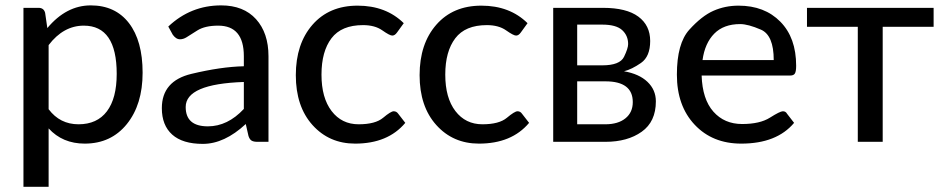

<svg xmlns="http://www.w3.org/2000/svg" viewBox="-20 -537 3568 727"><path d="M421.9 -257.3Q421.9 -439.9 297.4 -439.9Q220.2 -439.9 164.1 -366.2V-123.5Q207 -66.4 277.3 -66.4Q347.7 -66.4 384.8 -115.5Q421.9 -164.6 421.9 -257.3ZM164.1 170.4H68.8V-507.3H126Q146 -507.3 150.9 -488.3L159.2 -430.7Q231 -516.6 323.7 -516.6Q416.5 -516.6 468.3 -449.5Q520 -382.3 520 -261.7Q520 -141.1 460.2 -67.1Q400.4 6.8 300.8 6.8Q216.8 6.8 164.1 -50.8Z M767.1 -58.6Q841.8 -58.6 903.3 -124.5V-226.6Q683.1 -219.2 683.1 -131.8Q683.1 -58.6 767.1 -58.6ZM817.4 -516.6Q902.3 -516.6 949.5 -464.4Q996.6 -412.1 996.6 -324.2V0H954.6Q940.4 0 932.9 -4.4Q925.3 -8.8 920.9 -22L910.6 -67.4Q829.6 7.8 748 7.8Q671.4 7.8 632.1 -27.3Q592.8 -62.5 592.8 -127.4Q592.8 -230.5 704.8 -257.3Q816.9 -284.2 903.3 -286.1V-324.2Q903.3 -439.9 806.2 -439.9Q756.3 -439.9 727.5 -421.9Q698.7 -403.8 686.5 -396Q674.3 -388.2 660.6 -388.2Q647 -388.2 634.3 -405.3L617.2 -436.5Q702.1 -516.6 817.4 -516.6Z M1324.7 6.8Q1226.6 6.8 1163.3 -63.5Q1100.1 -133.8 1100.1 -252.4Q1100.1 -371.1 1163.3 -443.4Q1226.6 -515.6 1334 -515.6Q1441.4 -515.6 1508.8 -449.2L1483.4 -414.1Q1475.1 -402.3 1465.3 -402.3Q1455.6 -402.3 1427.5 -422.1Q1399.4 -441.9 1354.5 -441.9Q1272.9 -441.9 1235.1 -392.1Q1197.3 -342.3 1197.3 -254.4Q1197.3 -166.5 1235.6 -116.5Q1273.9 -66.4 1337.9 -66.4Q1401.4 -66.4 1430.7 -91.1Q1460 -115.7 1470.7 -115.7Q1481.4 -115.7 1487.8 -106.4L1514.6 -71.8Q1448.7 6.8 1324.7 6.8Z M1793.5 6.8Q1695.3 6.8 1632.1 -63.5Q1568.8 -133.8 1568.8 -252.4Q1568.8 -371.1 1632.1 -443.4Q1695.3 -515.6 1802.7 -515.6Q1910.2 -515.6 1977.5 -449.2L1952.1 -414.1Q1943.8 -402.3 1934.1 -402.3Q1924.3 -402.3 1896.2 -422.1Q1868.2 -441.9 1823.2 -441.9Q1741.7 -441.9 1703.9 -392.1Q1666 -342.3 1666 -254.4Q1666 -166.5 1704.3 -116.5Q1742.7 -66.4 1806.6 -66.4Q1870.1 -66.4 1899.4 -91.1Q1928.7 -115.7 1939.5 -115.7Q1950.2 -115.7 1956.5 -106.4L1983.4 -71.8Q1917.5 6.8 1793.5 6.8Z M2165.5 -289.6H2260.3Q2327.1 -289.6 2342.8 -321.8Q2358.4 -354 2358.4 -370.1Q2358.4 -402.3 2335.7 -423.1Q2313 -443.8 2260.3 -443.8H2165.5ZM2376 -150.4Q2376 -229 2272.5 -229H2165.5V-66.4H2272Q2320.3 -66.4 2348.1 -88.9Q2376 -111.3 2376 -150.4ZM2074.7 -507.3H2263.2Q2352.1 -507.3 2397 -474.1Q2441.9 -440.9 2441.9 -381.8Q2441.9 -322.8 2407 -298.6Q2372.1 -274.4 2342.8 -267.1Q2399.9 -257.3 2431.6 -227.1Q2463.4 -196.8 2463.4 -153.3Q2463.4 -76.2 2409.7 -38.1Q2356 0 2272.5 0H2074.7Z M2782.7 -445.8Q2720.2 -445.8 2684.6 -409.7Q2648.9 -373.5 2640.1 -309.6H2909.7Q2909.7 -403.8 2861.1 -424.8Q2812.5 -445.8 2782.7 -445.8ZM2776.4 -515.6Q2875 -515.6 2934.8 -454.8Q2994.6 -394 2994.6 -288.1Q2994.6 -266.1 2989.7 -258.5Q2984.9 -251 2972.2 -251H2636.7Q2639.6 -161.1 2681.2 -114.3Q2722.7 -67.4 2790 -67.4Q2857.4 -67.4 2895.5 -91.6Q2933.6 -115.7 2944.3 -115.7Q2955.1 -115.7 2960 -106.4L2986.8 -71.8Q2920.9 6.8 2786.6 6.8Q2677.7 6.8 2610.4 -64.7Q2543 -136.2 2543 -254.4Q2543 -372.6 2590.1 -424.6Q2637.2 -476.6 2681.4 -496.1Q2725.6 -515.6 2776.4 -515.6Z M3035.6 -507.3H3515.1V-435.5H3322.3V0H3228V-435.5H3035.6Z"/></svg>

Font: Lato-Medium
Style: Regular
Weight: 500
Designer: Lukasz Dziedzic
Foundry: tyPoland Lukasz Dziedzic
Version: Version 2.006; 2014-01-15